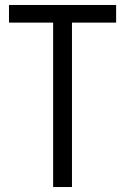

<svg xmlns="http://www.w3.org/2000/svg" viewBox="-20 -751 502 771"><path d="M193.4 -660.2H16.1V-731H446.3V-660.2H269V0H193.4Z"/></svg>

Font: Glacial Indifference
Style: Regular
Weight: 400
Designer: Alfredo Marco Pradil
Foundry: Alfredo Marco Pradil
Version: Version 1.312